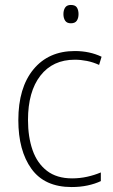

<svg xmlns="http://www.w3.org/2000/svg" viewBox="-20 -745 457 775"><path d="M269 10Q160 10 107 -63.5Q54 -137 54 -260Q54 -391 115 -465Q176 -539 282 -539Q342 -539 390 -516L380 -483Q356 -494 331 -499Q306 -504 282 -504Q193 -504 143 -439.5Q93 -375 93 -261Q93 -192 111.5 -139Q130 -86 169.5 -55.5Q209 -25 271 -25Q302 -25 331.5 -31.5Q361 -38 387 -49V-14Q364 -3 334 3.5Q304 10 269 10ZM266 -725Q284 -725 290.5 -714.5Q297 -704 297 -688Q297 -672 290 -661.5Q283 -651 266 -651Q250 -651 243 -661.5Q236 -672 236 -688Q236 -704 243 -714.5Q250 -725 266 -725Z"/></svg>

Font: Noto Sans Kannada SemiCondensed ExtraLight
Style: Regular
Weight: 200
Width: 4
Designer: Jelle Bosma - Monotype Design Team
Foundry: Monotype Imaging Inc.
Version: Version 2.005; ttfautohint (v1.8.4.7-5d5b)